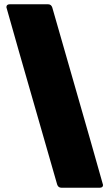

<svg xmlns="http://www.w3.org/2000/svg" viewBox="-20 -770 513 900"><path d="M447 110H268Q253 110 248 95Q10 -732 10 -736Q10 -750 26 -750H205Q220 -750 225 -735Q463 93 463 97Q463 110 447 110Z"/></svg>

Font: YamahaIndonesia935. App Black
Style: Regular
Weight: 900
Designer: Dalton Maag Ltd
Foundry: Dalton Maag Ltd
Version: Version 1.002; January 01, 2024; Regular/Italic